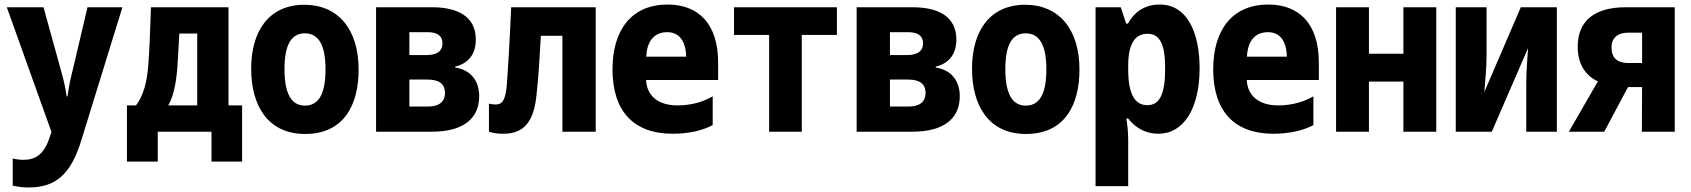

<svg xmlns="http://www.w3.org/2000/svg" viewBox="-20 -581 7460 847"><path d="M107 246C229 246 294 184 339 37L520 -549H366L296 -252C288 -221 282 -187 278 -156H274C269 -190 263 -220 254 -252L172 -549H10L207 1L199 25C173 105 132 124 83 124C67 124 52 122 36 118V238C59 243 82 246 107 246Z M540 132H676V0H913V132H1048V-116H988V-549H646C642 -431 639 -356 634 -292C628 -216 613 -161 580 -116H540ZM762 -277C765 -324 768 -372 771 -433H850V-116H722C744 -153 756 -208 762 -277Z M1326 10C1497 10 1562 -118 1562 -274C1562 -455 1469 -560 1323 -560C1164 -560 1088 -441 1088 -278C1088 -117 1160 10 1326 10ZM1325 -115C1263 -115 1235 -172 1235 -276C1235 -378 1262 -434 1325 -434C1387 -434 1416 -379 1416 -276C1416 -172 1389 -115 1325 -115Z M1639 0H1885C2024 0 2094 -58 2094 -157C2094 -226 2055 -273 1988 -283V-287C2049 -302 2079 -345 2079 -406C2079 -506 2003 -549 1885 -549H1639ZM1786 -338V-439H1867C1909 -439 1932 -423 1932 -390C1932 -354 1906 -338 1860 -338ZM1786 -111V-230H1866C1916 -230 1943 -212 1943 -171C1943 -128 1912 -111 1868 -111Z M2201 9C2296 9 2336 -50 2347 -164C2356 -249 2360 -314 2366 -423H2461V0H2608V-549H2235C2227 -367 2222 -296 2216 -208C2210 -135 2194 -120 2166 -120C2155 -120 2147 -122 2137 -124V0C2157 7 2178 9 2201 9Z M2947 9C3023 9 3082 -7 3124 -29V-156C3084 -133 3033 -116 2968 -116C2890 -116 2834 -153 2830 -228H3148V-305C3148 -474 3063 -561 2925 -561C2767 -561 2682 -450 2682 -275C2682 -92 2774 9 2947 9ZM2831 -331C2834 -402 2868 -439 2923 -439C2974 -439 3005 -404 3007 -331Z M3373 0H3517V-427H3672V-549H3218V-427H3373Z M3759 0H4005C4144 0 4214 -58 4214 -157C4214 -226 4175 -273 4108 -283V-287C4169 -302 4199 -345 4199 -406C4199 -506 4123 -549 4005 -549H3759ZM3906 -338V-439H3987C4029 -439 4052 -423 4052 -390C4052 -354 4026 -338 3980 -338ZM3906 -111V-230H3986C4036 -230 4063 -212 4063 -171C4063 -128 4032 -111 3988 -111Z M4506 10C4677 10 4742 -118 4742 -274C4742 -455 4649 -560 4503 -560C4344 -560 4268 -441 4268 -278C4268 -117 4340 10 4506 10ZM4505 -115C4443 -115 4415 -172 4415 -276C4415 -378 4442 -434 4505 -434C4567 -434 4596 -379 4596 -276C4596 -172 4569 -115 4505 -115Z M4813 240H4957V37C4957 2 4953 -33 4949 -58H4957C4991 -14 5037 9 5091 9C5200 9 5272 -100 5272 -280C5272 -431 5221 -561 5096 -561C5034 -561 4986 -532 4956 -477H4948L4924 -549H4813ZM5042 -117C4986 -117 4957 -165 4957 -276V-292C4957 -389 4988 -432 5042 -432C5098 -432 5120 -384 5120 -278C5120 -171 5098 -117 5042 -117Z M5597 9C5673 9 5732 -7 5774 -29V-156C5734 -133 5683 -116 5618 -116C5540 -116 5484 -153 5480 -228H5798V-305C5798 -474 5713 -561 5575 -561C5417 -561 5332 -450 5332 -275C5332 -92 5424 9 5597 9ZM5481 -331C5484 -402 5518 -439 5573 -439C5624 -439 5655 -404 5657 -331Z M5874 0H6019V-221H6171V0H6316V-549H6171V-344H6019V-549H5874Z M6402 0H6561L6721 -369C6718 -328 6713 -263 6713 -212V0H6848V-549H6689L6528 -175C6532 -218 6538 -288 6538 -337V-549H6402Z M6901 0H7057L7162 -197H7224L7223 0H7368V-549H7152C7019 -549 6940 -493 6940 -375C6940 -302 6971 -249 7029 -222ZM7162 -303C7116 -303 7089 -325 7089 -371C7089 -414 7116 -437 7164 -437H7224V-303Z"/></svg>

Font: Noto Sans Mono Condensed ExtraBold
Style: Regular
Weight: 800
Width: 3
Designer: Monotype Design Team
Foundry: Monotype Imaging Inc.
Version: Version 2.014